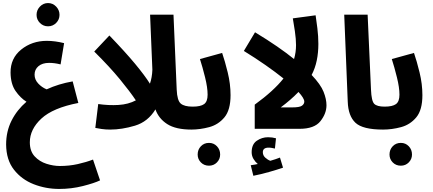

<svg xmlns="http://www.w3.org/2000/svg" viewBox="-20 -842 2832 1255"><path d="M634 337 588 201Q544 218 488.5 230.5Q433 243 371 243Q329 243 283.5 228.5Q238 214 206.5 180Q175 146 175 88Q175 3 250.5 -67Q326 -137 492 -169L455 -310Q363 -294 285 -258Q253 -271 229.5 -296.5Q206 -322 206 -354Q206 -388 231.5 -409.5Q257 -431 301 -431Q337 -431 376 -421L399 -560Q340 -575 286 -575Q189 -575 118.5 -518Q48 -461 49 -367Q50 -293 81.5 -247.5Q113 -202 153 -177Q91 -124 55.5 -53.5Q20 17 20 103Q21 203 71 267Q121 331 200 362Q279 393 367 393Q447 393 522 374Q597 355 634 337ZM294 -670Q325 -670 347 -692Q369 -714 369 -745Q369 -776 347 -799Q325 -822 294 -822Q263 -822 241 -799Q219 -776 219 -745Q219 -714 241 -692Q263 -670 294 -670Z M1315 -72Q1315 -145 1239 -145Q1185 -145 1161.5 -165Q1138 -185 1135 -256L1114 -746H961L976 -386Q974 -335 960 -295Q926 -349 862.5 -425.5Q799 -502 695 -610L596 -505Q697 -405 763.5 -324Q830 -243 868 -186Q819 -160 755 -156Q691 -152 622 -162L603 -6Q616 -3 643 1Q670 5 700 5Q777 5 862 -20.5Q947 -46 996 -127Q1017 -67 1073 -31Q1129 5 1232 5Q1271 5 1293 -16.5Q1315 -38 1315 -72Z M1230 5Q1288 5 1347.5 -11Q1407 -27 1447 -75Q1487 -123 1487 -220Q1487 -293 1468.5 -368.5Q1450 -444 1432 -496L1287 -456Q1304 -403 1320.5 -336.5Q1337 -270 1337 -223Q1337 -178 1314 -161.5Q1291 -145 1240 -145ZM1346 241Q1377 241 1398 219.5Q1419 198 1419 168Q1419 136 1398 114Q1377 92 1346 92Q1314 92 1293 114Q1272 136 1272 168Q1272 198 1293 219.5Q1314 241 1346 241Z M2114 -154Q2114 -194 2095 -242Q2076 -290 2017 -352Q2040 -396 2050.5 -447Q2061 -498 2061 -555Q2061 -604 2054.5 -657.5Q2048 -711 2043 -742L1894 -722Q1900 -690 1907.5 -638Q1915 -586 1915 -547Q1915 -500 1902 -456Q1854 -495 1791 -538.5Q1728 -582 1647 -631L1574 -509Q1649 -463 1715.5 -416.5Q1782 -370 1833 -329Q1769 -248 1645 -158V0H1938Q2035 0 2074.5 -50Q2114 -100 2114 -154ZM1815 -140Q1882 -190 1931 -241Q1969 -199 1969 -178Q1969 -162 1953.5 -151Q1938 -140 1890 -140ZM1830 254 1810 188Q1782 199 1747 209Q1730 203 1714 188.5Q1698 174 1698 153Q1698 123 1736 123Q1747 123 1757 125Q1767 127 1777 129L1784 62Q1760 55 1732 55Q1692 55 1658.5 78Q1625 101 1625 153Q1625 177 1637 197Q1649 217 1665 230Q1648 234 1619 238L1636 307Q1687 297 1739.5 282Q1792 267 1830 254Z M2484 5Q2569 5 2569 -72Q2569 -102 2551 -123.5Q2533 -145 2494 -145Q2444 -145 2426 -163.5Q2408 -182 2405 -256L2383 -746H2230L2253 -178Q2256 -84 2303.5 -39.5Q2351 5 2484 5Z M2484 5Q2542 5 2601.5 -11Q2661 -27 2701 -75Q2741 -123 2741 -220Q2741 -293 2722.5 -368.5Q2704 -444 2686 -496L2541 -456Q2558 -403 2574.5 -336.5Q2591 -270 2591 -223Q2591 -178 2568 -161.5Q2545 -145 2494 -145ZM2600 241Q2631 241 2652 219.5Q2673 198 2673 168Q2673 136 2652 114Q2631 92 2600 92Q2568 92 2547 114Q2526 136 2526 168Q2526 198 2547 219.5Q2568 241 2600 241Z"/></svg>

Font: Noto Sans Arabic SemiCondensed Extra
Style: Regular
Weight: 800
Width: 4
Designer: Nadine Chahine - Monotype Design Team
Foundry: Monotype Imaging Inc.
Version: Version 1.902